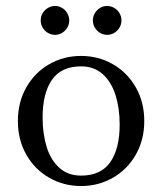

<svg xmlns="http://www.w3.org/2000/svg" viewBox="-20 -612 544 644"><path d="M40 -206Q40 -269.2 68.3 -319Q96.6 -368.8 145.1 -396.6Q193.6 -424.4 251.9 -424.4Q310 -424.4 358.6 -396.6Q407.1 -368.8 435.5 -319Q463.9 -269.2 463.9 -206Q463.9 -142.9 435.5 -93.2Q407.1 -43.5 358.6 -15.8Q310 12 251.9 12Q193.6 12 145.1 -15.8Q96.6 -43.5 68.3 -93.2Q40 -142.9 40 -206ZM381.4 -194.1Q381.4 -248.4 367.7 -292.4Q354 -336.4 325 -362.9Q296 -389.4 251.9 -389.4Q185.5 -389.4 154.2 -344.2Q122.9 -299 122.9 -217.9Q122.9 -163.5 136.4 -119.6Q149.9 -75.6 178.9 -49.3Q208 -23 251.9 -23Q318.5 -23 349.9 -68.2Q381.4 -113.5 381.4 -194.1ZM291.5 -543.6Q291.5 -556.6 298.1 -567.8Q304.7 -578.9 315.6 -585.4Q326.4 -592 339.6 -592Q352.1 -592 363.2 -585.4Q374.3 -578.9 380.8 -567.8Q387.4 -556.6 387.4 -543.5Q387.4 -530.4 380.8 -519.3Q374.2 -508.2 363.2 -501.7Q352.1 -495.1 339.6 -495.1Q326.4 -495.1 315.6 -501.7Q304.7 -508.2 298.1 -519.4Q291.5 -530.5 291.5 -543.6ZM116.5 -543.6Q116.5 -556.6 123.1 -567.8Q129.6 -578.9 140.7 -585.4Q151.9 -592 164.9 -592Q177.4 -592 188.2 -585.4Q199.1 -578.9 205.7 -567.8Q212.2 -556.6 212.2 -543.5Q212.2 -530.4 205.7 -519.3Q199.1 -508.2 188.3 -501.7Q177.4 -495.1 164.9 -495.1Q151.9 -495.1 140.7 -501.7Q129.6 -508.2 123.1 -519.4Q116.5 -530.5 116.5 -543.6Z"/></svg>

Font: Didactic
Style: Regular
Weight: 400
Designer: Tyler Finck
Foundry: Etcetera Type Co
Version: Version 3.007;FEAKit 1.0